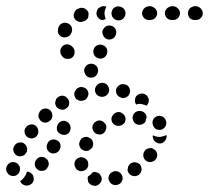

<svg xmlns="http://www.w3.org/2000/svg" viewBox="-35 -584 678 623"><path d="M272 -26Q269 -26 266 -25Q265 -24 265 -24Q259 -16 251 -12Q251 -11 251 -11Q250 -10 250 -10Q249 -5 250 -1Q250 4 252 8Q254 11 258 14Q262 17 266 18Q271 19 275 19Q280 18 283 16Q287 14 290 10Q293 7 294 3Q297 -6 292 -14Q287 -23 278 -25Q275 -26 272 -26ZM48 -16Q51 -21 52 -27Q53 -27 55 -27Q57 -27 58 -26Q63 -25 66 -22Q70 -19 72 -15Q74 -11 74 -7Q75 -2 74 2Q72 6 70 10Q67 13 63 15L62 16Q58 18 54 18Q50 19 45 17Q41 16 37 13Q34 11 32 7Q31 6 31 5Q31 4 30 4Q34 1 37 -1Q44 -8 48 -16ZM326 -24Q329 -26 334 -28Q343 -30 351 -26Q359 -21 362 -12Q363 -8 363 -3Q362 1 360 5Q358 9 354 12Q351 14 346 16Q337 18 329 14Q321 9 318 0Q318 0 318 -1Q318 -2 317 -2Q317 -5 317 -8Q317 -10 318 -12Q319 -15 320 -17Q322 -21 326 -24ZM383 -47Q380 -44 380 -39Q379 -35 379 -30Q380 -26 383 -22Q388 -15 397 -13Q406 -11 414 -16H415Q418 -19 421 -23Q423 -26 424 -31Q425 -35 424 -39Q423 -44 421 -48Q416 -55 406 -57Q397 -59 390 -54H389Q385 -51 383 -47ZM29 -43Q27 -47 24 -51Q21 -54 17 -56Q13 -58 9 -58Q0 -59 -7 -53Q-14 -46 -15 -37V-36Q-15 -32 -14 -28Q-12 -24 -9 -20Q-6 -17 -2 -15Q2 -13 6 -13Q15 -12 22 -18Q29 -24 30 -34Q30 -39 29 -43ZM247 -65Q243 -70 238 -72Q234 -73 231 -74Q229 -74 228 -74Q227 -74 226 -74Q222 -73 218 -71Q214 -69 211 -65Q208 -62 207 -57Q206 -53 207 -49V-48Q207 -44 210 -40Q212 -36 215 -33Q219 -31 223 -29Q228 -28 232 -29Q241 -30 247 -37Q253 -45 251 -54V-55Q251 -60 247 -65ZM78 -49Q79 -40 87 -34Q90 -31 94 -30Q99 -29 103 -30Q108 -30 112 -32Q115 -35 118 -38V-39Q121 -42 122 -46Q124 -51 123 -55Q122 -60 120 -64Q118 -67 114 -70Q111 -73 107 -74Q102 -75 98 -75Q93 -74 89 -72Q86 -70 83 -66Q77 -58 78 -49ZM430 -78Q431 -69 438 -63Q442 -60 446 -59Q450 -58 455 -58Q459 -59 463 -61Q467 -63 470 -66V-67Q476 -74 475 -83Q474 -93 467 -98Q463 -101 459 -103Q455 -104 450 -103Q446 -103 442 -101Q438 -99 435 -95Q429 -87 430 -78ZM53 -98Q54 -102 52 -106Q51 -111 48 -114Q45 -117 41 -120Q37 -122 33 -122Q29 -122 24 -121Q20 -120 17 -117Q13 -114 11 -110Q6 -101 9 -93Q12 -84 20 -79Q28 -75 37 -78Q46 -80 50 -89H51Q53 -93 53 -98ZM117 -103Q119 -94 127 -89Q131 -87 135 -86Q140 -86 144 -87Q149 -88 152 -91Q156 -93 158 -97V-98Q163 -106 161 -115Q159 -124 151 -128Q143 -133 134 -131Q125 -129 120 -121V-120Q115 -112 117 -103ZM267 -115Q268 -120 266 -124Q265 -128 262 -132Q259 -135 255 -137Q251 -139 247 -140Q242 -140 238 -139Q234 -137 230 -135Q227 -132 225 -128V-127Q220 -119 223 -110Q226 -101 234 -97Q238 -95 243 -94Q247 -94 251 -95Q256 -97 259 -100Q262 -102 265 -106V-107Q267 -111 267 -115ZM461 -137Q460 -141 461 -145Q469 -141 477 -140Q486 -139 494 -142Q500 -143 505 -146Q506 -144 506 -142Q506 -140 505 -137Q503 -128 495 -122Q488 -117 478 -119Q477 -119 476 -120Q475 -120 474 -121Q473 -121 472 -122Q469 -123 468 -125Q466 -127 464 -129Q462 -133 461 -137ZM89 -161Q88 -170 81 -176Q77 -179 73 -180Q68 -181 64 -180Q59 -179 56 -177Q52 -175 49 -171Q46 -167 45 -163Q44 -158 45 -154Q45 -150 48 -146Q50 -142 54 -139Q57 -137 62 -136Q66 -134 70 -135Q75 -136 79 -138Q82 -140 85 -144Q91 -152 89 -161ZM150 -162Q153 -153 162 -149Q170 -145 179 -147Q188 -150 192 -159Q196 -168 193 -176Q190 -185 182 -189Q174 -194 165 -191Q156 -188 152 -179Q148 -171 150 -162ZM307 -159Q309 -163 310 -168Q310 -170 310 -173Q310 -176 309 -178Q308 -179 308 -181Q307 -182 307 -182Q306 -183 305 -184Q300 -191 290 -193Q281 -194 274 -188H273Q270 -185 268 -181Q265 -177 265 -173Q264 -168 266 -164Q267 -160 270 -156Q275 -149 285 -148Q294 -146 301 -152L302 -153Q305 -155 307 -159ZM462 -196Q466 -204 475 -207Q483 -210 492 -206Q500 -202 503 -193Q504 -192 504 -191Q506 -182 502 -174Q497 -166 488 -163Q484 -162 479 -163Q475 -163 471 -165Q467 -168 465 -171Q462 -174 461 -179Q458 -187 462 -196ZM362 -179Q366 -182 369 -185Q371 -189 372 -193Q373 -198 372 -202Q370 -211 362 -216Q355 -222 346 -220H345Q341 -219 337 -216Q333 -214 331 -210Q328 -206 327 -202Q326 -198 327 -193Q329 -184 337 -179Q345 -174 354 -176Q359 -177 362 -179ZM439 -211Q437 -214 435 -217Q432 -220 428 -222Q423 -224 419 -224H418Q409 -224 402 -218Q396 -212 395 -202Q395 -198 397 -194Q398 -190 401 -186Q404 -183 408 -181Q413 -179 417 -179H418Q424 -179 429 -182Q434 -185 437 -189Q438 -197 441 -203Q440 -207 439 -211ZM135 -209Q135 -218 129 -225Q122 -232 113 -232Q104 -232 97 -226V-225Q93 -222 92 -218Q90 -214 90 -210Q89 -205 91 -201Q93 -197 96 -193Q102 -187 111 -186Q121 -186 128 -193Q135 -199 135 -209ZM189 -245Q191 -255 186 -262Q181 -270 172 -273Q163 -275 155 -270Q151 -268 148 -264Q146 -260 145 -256Q144 -252 144 -247Q145 -243 147 -239Q152 -231 161 -229Q170 -226 178 -231L179 -232Q187 -236 189 -245ZM422 -280Q431 -282 438 -276H439Q443 -273 445 -269Q447 -265 448 -261Q448 -257 447 -252Q446 -248 443 -244Q443 -243 442 -243Q441 -242 440 -241Q438 -242 436 -243Q428 -246 420 -247H419Q413 -247 407 -245Q402 -251 403 -259Q403 -266 407 -272Q413 -279 422 -280ZM244 -262Q247 -265 249 -269Q251 -273 252 -277Q252 -282 251 -286Q248 -295 240 -299Q231 -303 222 -301V-300Q213 -298 209 -289Q204 -281 207 -272Q210 -263 218 -259Q227 -255 236 -258Q240 -259 244 -262ZM376 -269Q384 -274 386 -282Q389 -291 384 -300Q380 -308 371 -310H370Q361 -313 353 -308Q345 -304 342 -295Q340 -286 344 -278Q349 -270 358 -267Q367 -264 376 -269ZM314 -278Q320 -285 319 -295Q318 -304 311 -310Q304 -316 294 -315Q285 -314 279 -307Q273 -300 273 -291Q274 -281 281 -275Q289 -269 298 -270H299Q308 -271 314 -278ZM240 -347Q243 -338 251 -334Q255 -332 260 -332Q264 -332 268 -333Q273 -335 276 -338Q279 -341 281 -345Q285 -354 282 -363Q279 -371 271 -375Q262 -379 253 -376Q245 -373 241 -365L240 -364Q236 -356 240 -347ZM186 -440Q177 -441 170 -436Q166 -433 164 -429Q161 -425 161 -421Q160 -417 161 -412Q162 -408 165 -404Q166 -402 168 -400Q174 -393 183 -393Q193 -392 200 -398Q207 -404 207 -414Q208 -423 202 -430Q202 -430 201 -431Q195 -438 186 -440ZM269 -409Q272 -400 281 -396Q289 -392 298 -395Q307 -398 311 -407Q315 -416 312 -425Q309 -433 300 -437Q292 -441 283 -438Q274 -435 270 -427V-426Q266 -418 269 -409ZM299 -471Q302 -462 310 -458Q318 -454 327 -457Q336 -460 340 -469Q344 -478 341 -487Q338 -495 330 -499Q321 -503 312 -500Q304 -497 300 -489L299 -488Q295 -480 299 -471ZM199 -487Q199 -491 198 -495Q196 -500 193 -503Q190 -506 186 -508Q182 -510 178 -510Q173 -511 169 -509Q165 -508 161 -505Q158 -502 156 -498Q155 -496 154 -494Q153 -490 153 -485Q152 -481 154 -476Q156 -472 159 -469Q162 -466 166 -464Q175 -461 183 -464Q192 -467 196 -476Q196 -477 197 -478Q199 -482 199 -487ZM244 -519Q248 -521 250 -525Q252 -529 252 -534Q253 -538 252 -543Q249 -551 241 -556Q233 -560 224 -558Q222 -557 220 -556Q215 -555 212 -552Q209 -549 207 -545Q205 -541 204 -537Q204 -532 205 -528Q208 -519 217 -515Q225 -511 234 -514Q235 -514 236 -515Q241 -516 244 -519ZM328 -533Q331 -524 340 -520Q348 -516 357 -519Q366 -522 370 -531Q374 -540 371 -549Q368 -557 359 -561Q355 -563 351 -563Q346 -564 342 -562Q338 -561 334 -558Q331 -555 329 -551V-550Q325 -542 328 -533ZM468 -525Q475 -532 475 -541Q475 -550 468 -557Q461 -563 452 -564H449Q439 -563 433 -557Q426 -550 426 -541Q426 -532 433 -525Q439 -519 449 -519H452Q461 -519 468 -525ZM542 -525Q549 -532 549 -541Q549 -550 542 -557Q536 -563 526 -564H523Q514 -563 507 -557Q500 -550 500 -541Q500 -532 507 -525Q514 -519 523 -519H526Q536 -519 542 -525ZM616 -525Q623 -532 623 -541Q623 -550 616 -557Q610 -563 600 -564H597Q588 -563 581 -557Q575 -550 575 -541Q575 -532 581 -525Q588 -519 597 -519H600Q610 -519 616 -525ZM280 -550Q281 -554 284 -557Q288 -560 292 -562Q296 -564 300 -564H302H304Q305 -564 307 -563Q308 -563 310 -563Q309 -561 309 -560Q305 -552 304 -543Q304 -534 307 -525Q307 -524 308 -522Q306 -522 305 -521Q302 -520 298 -519Q290 -519 284 -526Q278 -532 278 -541Q278 -546 280 -550Z"/></svg>

Font: FRB American Cursive Guidelines Dotted Extrabold
Style: Bold Italic
Weight: 800
Italic angle: -25°
Version: Version 2.0;Modular Font Editor K font №1